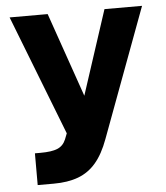

<svg xmlns="http://www.w3.org/2000/svg" viewBox="-50 -545 662 764"><g transform="rotate(-5 281.0 -163.0)"><path d="M69.8 47.5V174.3H134.1Q190.6 174.3 232.1 158.8Q273.6 143.3 303.1 108.6Q332.7 73.9 354.1 15.5L545.6 -500H395.5L285.6 -163.7L168.6 -500H16.6L203 -20.8L193.8 2.8Q183.3 28 160.3 37.7Q137.4 47.5 91.9 47.5Z"/></g></svg>

Font: Overused Grotesk Light
Style: Regular
Weight: 300
Designer: RandomMaerks
Version: Version 0.005